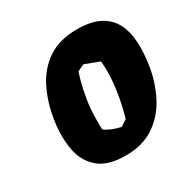

<svg xmlns="http://www.w3.org/2000/svg" viewBox="-137 -707 834 844"><g transform="rotate(-30 280.5 -285.0)"><path d="M267.6 9.8Q178.2 9.8 131.6 -29.8Q85 -69.3 72.5 -136Q60.1 -202.6 72.3 -283.2Q85 -365.2 117.9 -432.1Q150.9 -499 209.5 -538.8Q268.1 -578.6 357.4 -578.6Q428.7 -578.6 472.2 -555.7Q515.6 -532.7 536.4 -492.2Q557.1 -451.7 560.1 -398.2Q563 -344.7 553.7 -283.2Q541.5 -203.6 507.1 -137Q472.7 -70.3 413.6 -30.3Q354.5 9.8 267.6 9.8ZM314.5 -108.4 346.7 -129.4Q352.1 -147.5 360.4 -182.1Q368.7 -216.8 375.2 -262Q381.8 -307.1 381.8 -355.5Q381.8 -365.2 381.3 -378.2Q380.9 -391.1 379.4 -403.3L306.2 -431.2L271.5 -415Q269 -407.7 259.8 -375.2Q250.5 -342.8 242.2 -293.2Q233.9 -243.7 233.9 -184.1Q233.9 -173.3 234.1 -162.8Q234.4 -152.3 234.9 -141.6Q263.7 -119.6 314.5 -108.4Z"/></g></svg>

Font: Fruktur
Style: Italic
Weight: 400
Italic angle: -8°
Designer: Viktoriya Grabowska, Eben Sorkin
Foundry: Viktoriya Grabowska
Version: Version 1.008; ttfautohint (v1.8.4.7-5d5b)